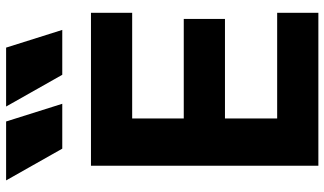

<svg xmlns="http://www.w3.org/2000/svg" viewBox="-237 -826 1063 629"><g transform="rotate(-90 294.5 -511.5)"><path d="M66 0H567V-135H221V-306H547V-441H221V-610H567V-745H66ZM18 -1023 122 -839H269L211 -1023ZM260 -1023 364 -839H511L453 -1023Z"/></g></svg>

Font: Mluvka ExtraBold
Style: Regular
Weight: 800
Designer: Modified by Jiří Krblich, Original typeface by Gumpita Rahayu
Foundry: Gumpita Rahayu & Jiří Krblich
Version: Version 2.000;Glyphs 3.1.1 (3134)